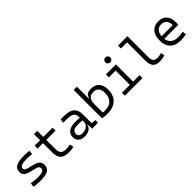

<svg xmlns="http://www.w3.org/2000/svg" viewBox="306 -2112 3490 3490"><g transform="rotate(-45 2051.0 -367.5)"><path d="M252.9 9.8Q195.3 9.8 154.3 6.3Q113.3 2.9 80.1 -4.9L89.8 -83Q187 -66.9 252.9 -66.9Q339.8 -66.9 379.2 -84.7Q418.5 -102.5 418.5 -141.6Q418.5 -168.9 402.3 -184.3Q386.2 -199.7 351.6 -208.5L233.9 -238.3Q157.7 -257.3 122.8 -287.6Q87.9 -317.9 87.9 -373Q87.9 -454.6 152.1 -491Q216.3 -527.3 359.4 -527.3Q395 -527.3 426 -525.1Q457 -522.9 492.2 -517.6L483.4 -443.8Q443.4 -447.8 413.6 -449.2Q383.8 -450.7 356.4 -450.7Q260.7 -450.7 218 -433.1Q175.3 -415.5 175.3 -376Q175.3 -351.1 194.8 -336.9Q214.4 -322.8 257.3 -312L351.6 -289.1Q432.1 -269.5 469 -236.1Q505.9 -202.6 505.9 -143.1Q505.9 -62.5 445.8 -26.4Q385.7 9.8 252.9 9.8Z M972.7 9.8Q863.8 9.8 813.7 -40.3Q763.7 -90.3 763.7 -196.8V-442.4H624V-517.6H763.7V-673.8H847.7V-517.6H1085V-442.4H847.7V-200.2Q847.7 -131.8 879.9 -99.4Q912.1 -66.9 982.4 -66.9Q1008.8 -66.9 1035.9 -69.6Q1063 -72.3 1094.7 -77.1L1104.5 -2Q1071.3 3.9 1039.8 6.8Q1008.3 9.8 972.7 9.8Z M1581.1 4.9 1576.2 -109.4H1567.4Q1560.1 -52.2 1511.7 -21.2Q1463.4 9.8 1389.2 9.8Q1309.6 9.8 1266.1 -27.8Q1222.7 -65.4 1222.7 -134.3Q1222.7 -216.3 1282.2 -259Q1341.8 -301.8 1453.6 -301.8Q1517.6 -301.8 1563.5 -293V-315.9Q1563.5 -381.3 1523.9 -411.6Q1484.4 -441.9 1402.8 -443.4L1286.1 -446.3L1295.9 -522.5L1396.5 -521Q1523.9 -519 1584.5 -465.3Q1645 -411.6 1645 -303.7V-74.7L1733.4 -65.4V0ZM1563.5 -227.1Q1536.6 -231 1508.1 -231.7Q1479.5 -232.4 1451.2 -232.4Q1303.2 -232.4 1303.2 -138.7Q1303.2 -101.6 1328.9 -81.1Q1354.5 -60.5 1400.4 -60.5Q1451.7 -60.5 1488 -78.1Q1524.4 -95.7 1543.9 -124Q1563.5 -152.3 1563.5 -184.1Z M1967.8 9.8Q1936 9.8 1904.8 7.1Q1873.5 4.4 1841.3 0V-732.4H1924.8L1925.3 -423.8H1933.6Q1950.2 -527.3 2077.6 -527.3Q2179.2 -527.3 2234.9 -466.3Q2290.5 -405.3 2290.5 -293Q2290.5 -148.9 2206.3 -69.6Q2122.1 9.8 1967.8 9.8ZM1925.3 -292.5 1925.8 -66.4Q1940.9 -64.5 1956.8 -64.2Q1972.7 -64 1988.3 -64Q2092.8 -64 2149.7 -123.8Q2206.5 -183.6 2206.5 -293Q2206.5 -370.1 2171.6 -411.9Q2136.7 -453.6 2072.8 -453.6Q1925.8 -453.6 1925.8 -291Z M2425.8 0V-75.2H2628.9V-442.4H2455.1V-517.6H2712.9V-75.2H2877.9V0ZM2666.5 -615.2Q2639.6 -615.2 2620.8 -633.8Q2602.1 -652.3 2602.1 -679.2Q2602.1 -706.1 2620.8 -724.9Q2639.6 -743.7 2666.5 -743.7Q2693.4 -743.7 2712.2 -724.9Q2731 -706.1 2731 -679.2Q2731 -652.3 2712.2 -633.8Q2693.4 -615.2 2666.5 -615.2Z M3311 9.8Q3221.7 9.8 3180.7 -37.8Q3139.6 -85.4 3139.6 -187V-657.2H2981.4V-732.4H3223.6V-190.4Q3223.6 -127 3247.8 -96.9Q3272 -66.9 3338.9 -66.9Q3379.4 -66.9 3440.4 -84L3450.2 -9.3Q3414.6 1 3381.6 5.4Q3348.6 9.8 3311 9.8Z M3853.5 9.8Q3723.1 9.8 3652.1 -60.5Q3581.1 -130.9 3581.1 -261.7Q3581.1 -387.7 3641.1 -457.5Q3701.2 -527.3 3810.5 -527.3Q3913.6 -527.3 3970 -464.4Q4026.4 -401.4 4026.4 -283.2Q4026.4 -250.5 4023.4 -224.6H3663.1Q3673.8 -147.5 3726.1 -106.7Q3778.3 -65.9 3865.2 -65.9Q3925.8 -65.9 3990.2 -79.6L4001 -3.9Q3960.9 3.9 3923.3 6.8Q3885.7 9.8 3853.5 9.8ZM3661.6 -292H3948.2Q3948.2 -368.7 3912.1 -410.2Q3876 -451.7 3811.5 -451.7Q3745.6 -451.7 3706.5 -410.2Q3667.5 -368.7 3661.6 -292Z"/></g></svg>

Font: Cascadia Mono SemiLight
Style: Regular
Weight: 350
Monospace: yes
Designer: Aaron Bell
Foundry: Saja Typeworks
Version: Version 2404.023; ttfautohint (v1.8.4)